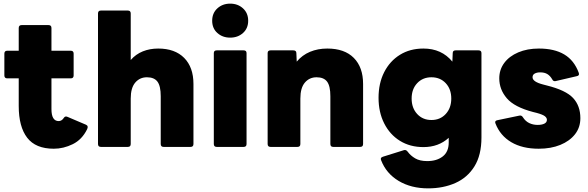

<svg xmlns="http://www.w3.org/2000/svg" viewBox="-20 -808 3232 1056"><path d="M276 10Q176 10 129.5 -50.5Q83 -111 83 -225V-377H20Q4 -377 4 -393V-513Q4 -529 20 -529H83V-654Q83 -670 99 -670H247Q263 -670 263 -654V-529H369Q385 -529 385 -513V-393Q385 -377 369 -377H263V-208Q263 -142 303 -142Q320 -142 332 -161Q339 -171 352 -165L453 -122Q468 -115 459 -97Q431 -40 380 -15Q329 10 276 10Z M535 0Q519 0 519 -16V-734Q519 -750 535 -750H683Q699 -750 699 -734V-478Q727 -510 765.5 -525.5Q804 -541 850 -541Q942 -541 993 -489.5Q1044 -438 1044 -346V-16Q1044 0 1028 0H880Q864 0 864 -16V-279Q864 -335 846 -359Q828 -383 788 -383Q749 -383 724 -354Q699 -325 699 -266V-16Q699 0 683 0Z M1246 -601Q1204 -601 1175.5 -626.5Q1147 -652 1147 -694Q1147 -736 1175.5 -762Q1204 -788 1246 -788Q1288 -788 1316.5 -762Q1345 -736 1345 -694Q1345 -652 1316.5 -626.5Q1288 -601 1246 -601ZM1172 0Q1156 0 1156 -16V-516Q1156 -531 1172 -531H1320Q1336 -531 1336 -516V-16Q1336 0 1320 0Z M1468 0Q1452 0 1452 -16V-516Q1452 -531 1468 -531H1593Q1610 -531 1610 -516L1612 -469Q1642 -505 1685 -523Q1728 -541 1780 -541Q1875 -541 1926 -489.5Q1977 -438 1977 -346V-16Q1977 0 1961 0H1813Q1797 0 1797 -16V-279Q1797 -335 1779 -359Q1761 -383 1721 -383Q1682 -383 1657 -354Q1632 -325 1632 -266V-16Q1632 0 1616 0Z M2335 228Q2241 228 2172.5 187Q2104 146 2076 73Q2070 59 2086 54L2201 18Q2213 14 2222 26Q2238 48 2263.5 63Q2289 78 2330 78Q2382 78 2415 52.5Q2448 27 2448 -25V-50Q2392 1 2309 1Q2235 1 2179.5 -33.5Q2124 -68 2093 -129.5Q2062 -191 2062 -270Q2062 -350 2093 -411Q2124 -472 2179.5 -506.5Q2235 -541 2309 -541Q2409 -541 2468 -469L2470 -516Q2470 -531 2486 -531H2612Q2628 -531 2628 -516V-52Q2628 45 2589.5 107Q2551 169 2484.5 198.5Q2418 228 2335 228ZM2353 -148Q2401 -148 2431.5 -181Q2462 -214 2462 -266Q2462 -318 2431.5 -350.5Q2401 -383 2353 -383Q2305 -383 2274.5 -350.5Q2244 -318 2244 -266Q2244 -214 2274.5 -181Q2305 -148 2353 -148Z M2943 10Q2853 10 2792 -26Q2731 -62 2705 -129Q2699 -144 2716 -147L2836 -172Q2849 -175 2856 -163Q2870 -141 2891 -131Q2912 -121 2937 -121Q2960 -121 2974 -128Q2988 -135 2988 -149Q2988 -160 2976.5 -169Q2965 -178 2932 -187L2912 -192Q2809 -219 2767.5 -267.5Q2726 -316 2726 -377Q2726 -425 2753.5 -462Q2781 -499 2830.5 -520Q2880 -541 2944 -541Q3029 -541 3083.5 -508.5Q3138 -476 3163 -408Q3169 -392 3152 -389L3036 -362Q3023 -359 3017 -372Q3006 -391 2990.5 -400.5Q2975 -410 2951 -410Q2933 -410 2921 -403.5Q2909 -397 2909 -383Q2909 -358 2968 -343L2987 -338Q3092 -312 3132 -269Q3172 -226 3172 -158Q3172 -107 3142.5 -69.5Q3113 -32 3061.5 -11Q3010 10 2943 10Z"/></svg>

Font: LINE Seed Sans ExtraBold
Style: Regular
Weight: 800
Designer: LINE VX Design & Dalton Maag Ltd & Sandoll Inc
Foundry: Dalton Maag Ltd
Version: Version 1.003